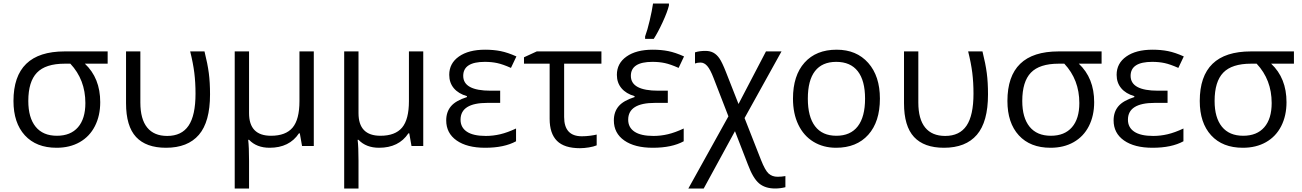

<svg xmlns="http://www.w3.org/2000/svg" viewBox="-20 -826 7363 1086"><path d="M546.9 -248Q546.9 -171.4 516.8 -112.5Q486.8 -53.7 430.9 -22Q375 9.8 299.8 9.8Q185.1 9.8 120.6 -60.5Q56.2 -130.9 56.2 -254.9Q56.2 -535.2 345.2 -535.2H588.9V-465.8H460Q546.9 -384.3 546.9 -248ZM140.1 -254.9Q140.1 -160.2 181.6 -109.1Q223.1 -58.1 301.8 -58.1Q379.4 -58.1 421.1 -106.2Q462.9 -154.3 462.9 -243.2Q462.9 -375 377.9 -465.8H346.2Q237.8 -465.8 189 -415Q140.1 -364.3 140.1 -254.9Z M918.9 9.8Q806.2 9.8 749.5 -51.3Q692.9 -112.3 692.9 -242.2V-535.2H773.9V-246.1Q773.9 -152.3 812.5 -104.7Q851.1 -57.1 925.8 -57.1Q1007.3 -57.1 1046.6 -115.2Q1085.9 -173.3 1085.9 -295.9Q1085.9 -359.4 1079.1 -414.1Q1072.3 -468.8 1055.7 -535.2H1136.7Q1154.3 -464.8 1161.1 -412.6Q1168 -360.4 1168 -292Q1168 -136.7 1105 -63.5Q1042 9.8 918.9 9.8Z M1388.7 -186Q1388.7 -58.1 1512.7 -58.1Q1596.2 -58.1 1635 -104.2Q1673.8 -150.4 1673.8 -253.9V-535.2H1754.9V0H1688.5L1675.8 -71.8H1670.9Q1616.7 9.8 1504.9 9.8Q1431.6 9.8 1388.7 -35.2H1383.8Q1388.7 5.9 1388.7 84V240.2H1307.6V-535.2H1388.7Z M2007.8 -186Q2007.8 -58.1 2131.8 -58.1Q2215.3 -58.1 2254.2 -104.2Q2293 -150.4 2293 -253.9V-535.2H2374V0H2307.6L2294.9 -71.8H2290Q2235.8 9.8 2124 9.8Q2050.8 9.8 2007.8 -35.2H2002.9Q2007.8 5.9 2007.8 84V240.2H1926.8V-535.2H2007.8Z M2809.1 -313V-244.1H2736.8Q2585 -244.1 2585 -148.9Q2585 -105 2620.8 -81.1Q2656.7 -57.1 2728 -57.1Q2769 -57.1 2809.6 -66.7Q2850.1 -76.2 2898.9 -99.1V-26.9Q2832 9.8 2724.1 9.8Q2621.6 9.8 2562.7 -31.5Q2503.9 -72.8 2503.9 -145Q2503.9 -192.9 2530.8 -224.9Q2557.6 -256.8 2621.1 -276.9V-282.2Q2573.2 -295.9 2547.1 -326.9Q2521 -357.9 2521 -402.8Q2521 -467.8 2575.7 -506.3Q2630.4 -544.9 2724.1 -544.9Q2771.5 -544.9 2811.8 -536.9Q2852.1 -528.8 2900.9 -506.8L2870.1 -441.9Q2824.2 -462.4 2792.5 -469.2Q2760.7 -476.1 2722.2 -476.1Q2600.1 -476.1 2600.1 -397Q2600.1 -313 2754.9 -313Z M3381.8 -535.2V-465.8H3170.9V-164.1Q3170.9 -55.2 3271 -55.2Q3293.9 -55.2 3317.9 -58.3Q3341.8 -61.5 3355 -64.9V-3.9Q3337.9 3.4 3310.8 7.8Q3283.7 12.2 3260.3 12.2Q3171.9 12.2 3130.4 -29.3Q3088.9 -70.8 3088.9 -153.8V-465.8H2943.8V-502L3016.1 -535.2Z M3757.3 -313V-244.1H3685.1Q3533.2 -244.1 3533.2 -148.9Q3533.2 -105 3569.1 -81.1Q3605 -57.1 3676.3 -57.1Q3717.3 -57.1 3757.8 -66.7Q3798.3 -76.2 3847.2 -99.1V-26.9Q3780.3 9.8 3672.4 9.8Q3569.8 9.8 3511 -31.5Q3452.1 -72.8 3452.1 -145Q3452.1 -192.9 3479 -224.9Q3505.9 -256.8 3569.3 -276.9V-282.2Q3521.5 -295.9 3495.4 -326.9Q3469.2 -357.9 3469.2 -402.8Q3469.2 -467.8 3523.9 -506.3Q3578.6 -544.9 3672.4 -544.9Q3719.7 -544.9 3760 -536.9Q3800.3 -528.8 3849.1 -506.8L3818.4 -441.9Q3772.5 -462.4 3740.7 -469.2Q3709 -476.1 3670.4 -476.1Q3548.3 -476.1 3548.3 -397Q3548.3 -313 3703.1 -313ZM3628.9 -620.1Q3642.1 -655.3 3655 -710.7Q3668 -766.1 3673.8 -806.2H3763.7V-794.9Q3754.9 -758.8 3728.3 -700.9Q3701.7 -643.1 3677.7 -606H3628.9Z M3970.2 -538.1Q3996.6 -538.1 4015.6 -527.6Q4034.7 -517.1 4049.8 -494.9Q4064.9 -472.7 4086.4 -418L4157.2 -237.8L4312.5 -535.2H4400.4L4191.4 -158.2L4284.2 78.1Q4307.6 137.7 4327.6 155.8Q4347.7 173.8 4378.4 173.8Q4400.4 173.8 4422.4 169.9V232.9Q4393.1 240.2 4364.3 240.2Q4308.1 240.2 4273.7 211.4Q4239.3 182.6 4210.4 105L4137.2 -84L3960.4 240.2H3873.5L4100.1 -168L4016.1 -384.8Q3997.6 -433.1 3980.5 -452.6Q3963.4 -472.2 3942.4 -472.2Q3924.3 -472.2 3911.1 -466.8V-529.8Q3935.1 -538.1 3970.2 -538.1Z M4957 -268.1Q4957 -137.2 4891.1 -63.7Q4825.2 9.8 4709 9.8Q4637.2 9.8 4581.5 -23.9Q4525.9 -57.6 4495.6 -120.6Q4465.3 -183.6 4465.3 -268.1Q4465.3 -398.9 4530.8 -471.9Q4596.2 -544.9 4712.4 -544.9Q4824.7 -544.9 4890.9 -470.2Q4957 -395.5 4957 -268.1ZM4549.3 -268.1Q4549.3 -165.5 4590.3 -111.8Q4631.3 -58.1 4710.9 -58.1Q4790.5 -58.1 4831.8 -111.6Q4873 -165 4873 -268.1Q4873 -370.1 4831.8 -423.1Q4790.5 -476.1 4710 -476.1Q4630.4 -476.1 4589.8 -423.8Q4549.3 -371.6 4549.3 -268.1Z M5319.3 9.8Q5206.5 9.8 5149.9 -51.3Q5093.3 -112.3 5093.3 -242.2V-535.2H5174.3V-246.1Q5174.3 -152.3 5212.9 -104.7Q5251.5 -57.1 5326.2 -57.1Q5407.7 -57.1 5447 -115.2Q5486.3 -173.3 5486.3 -295.9Q5486.3 -359.4 5479.5 -414.1Q5472.7 -468.8 5456.1 -535.2H5537.1Q5554.7 -464.8 5561.5 -412.6Q5568.4 -360.4 5568.4 -292Q5568.4 -136.7 5505.4 -63.5Q5442.4 9.8 5319.3 9.8Z M6168.9 -248Q6168.9 -171.4 6138.9 -112.5Q6108.9 -53.7 6053 -22Q5997.1 9.8 5921.9 9.8Q5807.1 9.8 5742.7 -60.5Q5678.2 -130.9 5678.2 -254.9Q5678.2 -535.2 5967.3 -535.2H6210.9V-465.8H6082Q6168.9 -384.3 6168.9 -248ZM5762.2 -254.9Q5762.2 -160.2 5803.7 -109.1Q5845.2 -58.1 5923.8 -58.1Q6001.5 -58.1 6043.2 -106.2Q6085 -154.3 6085 -243.2Q6085 -375 6000 -465.8H5968.3Q5859.9 -465.8 5811 -415Q5762.2 -364.3 5762.2 -254.9Z M6584 -313V-244.1H6511.7Q6359.9 -244.1 6359.9 -148.9Q6359.9 -105 6395.8 -81.1Q6431.6 -57.1 6502.9 -57.1Q6543.9 -57.1 6584.5 -66.7Q6625 -76.2 6673.8 -99.1V-26.9Q6606.9 9.8 6499 9.8Q6396.5 9.8 6337.6 -31.5Q6278.8 -72.8 6278.8 -145Q6278.8 -192.9 6305.7 -224.9Q6332.5 -256.8 6396 -276.9V-282.2Q6348.1 -295.9 6322 -326.9Q6295.9 -357.9 6295.9 -402.8Q6295.9 -467.8 6350.6 -506.3Q6405.3 -544.9 6499 -544.9Q6546.4 -544.9 6586.7 -536.9Q6627 -528.8 6675.8 -506.8L6645 -441.9Q6599.1 -462.4 6567.4 -469.2Q6535.6 -476.1 6497.1 -476.1Q6375 -476.1 6375 -397Q6375 -313 6529.8 -313Z M7256.8 -248Q7256.8 -171.4 7226.8 -112.5Q7196.8 -53.7 7140.9 -22Q7085 9.8 7009.8 9.8Q6895 9.8 6830.6 -60.5Q6766.1 -130.9 6766.1 -254.9Q6766.1 -535.2 7055.2 -535.2H7298.8V-465.8H7169.9Q7256.8 -384.3 7256.8 -248ZM6850.1 -254.9Q6850.1 -160.2 6891.6 -109.1Q6933.1 -58.1 7011.7 -58.1Q7089.4 -58.1 7131.1 -106.2Q7172.9 -154.3 7172.9 -243.2Q7172.9 -375 7087.9 -465.8H7056.2Q6947.8 -465.8 6898.9 -415Q6850.1 -364.3 6850.1 -254.9Z"/></svg>

Font: Zoram GWebM
Style: Regular
Weight: 400
Foundry: Ascender Corporation
Version: Version 1.000